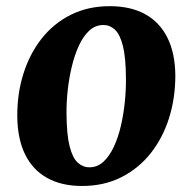

<svg xmlns="http://www.w3.org/2000/svg" viewBox="-20 -589 623 622"><path d="M335.5 -569Q403 -569 450 -543.2Q497 -517.5 522.2 -467.2Q547.5 -417 548 -344Q548 -271.5 527.8 -207Q507.5 -142.5 468.5 -93Q429.5 -43.5 373.2 -15Q317 13.5 245.5 13.5Q179.5 13.5 132.8 -12.5Q86 -38.5 61.2 -89Q36.5 -139.5 36 -212.5Q35.5 -285.5 55.8 -350Q76 -414.5 114.8 -463.8Q153.5 -513 209.2 -541Q265 -569 335.5 -569ZM315 -508Q289 -508 269.2 -489.8Q249.5 -471.5 235.5 -441Q221.5 -410.5 212.5 -372.8Q203.5 -335 199.2 -295.2Q195 -255.5 195.5 -219.5Q196 -153 205.5 -115.2Q215 -77.5 231.8 -62.2Q248.5 -47 269.5 -47Q295.5 -47 315 -65Q334.5 -83 348.8 -113.5Q363 -144 371.8 -182Q380.5 -220 384.5 -260Q388.5 -300 388 -336.5Q387.5 -403.5 378 -440.8Q368.5 -478 352.2 -493Q336 -508 315 -508Z"/></svg>

Font: Merriweather ExtraBold
Style: Italic
Weight: 800
Italic angle: -7.8°
Version: Version 2.101